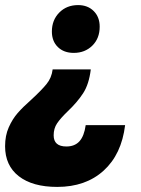

<svg xmlns="http://www.w3.org/2000/svg" viewBox="-49 -571 553 755"><path d="M155 -447Q155 -492 184 -521.5Q213 -551 258 -551Q296 -551 319.5 -527.5Q343 -504 343 -466Q343 -420 314 -391.5Q285 -363 241 -363Q202 -363 178.5 -386Q155 -409 155 -447ZM176 164Q79 164 25 122Q-29 80 -29 4Q-29 -38 -14.5 -70.5Q0 -103 20.5 -126.5Q41 -150 75 -180Q114 -216 134 -240.5Q154 -265 158 -298H308Q301 -240 278 -204.5Q255 -169 217 -133Q189 -106 175.5 -86Q162 -66 162 -39Q162 5 212 5Q245 5 263.5 -15.5Q282 -36 288 -79H443Q429 36 358.5 100Q288 164 176 164Z"/></svg>

Font: TypoPRO Montserrat
Style: Italic
Weight: 800
Italic angle: -11.3°
Designer: Julieta Ulanovsky
Foundry: Julieta Ulanovsky
Version: Version 6.001